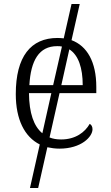

<svg xmlns="http://www.w3.org/2000/svg" viewBox="-20 -734 554 961"><path d="M130 207H171L217 3C236 7 256 10 277 10C388 10 443 -50 443 -87C443 -101 437 -110 429 -114C405 -72 358 -36 286 -36C264 -36 245 -39 228 -46L278 -268H462V-299C462 -424 416 -504 338 -533L379 -714H338L299 -542C289 -543 279 -544 268 -544C134 -544 59 -451 59 -263C59 -136 103 -49 179 -11ZM127 -308C134 -431 175 -503 266 -503C275 -503 283 -503 290 -501L246 -308ZM394 -308H287L327 -487C373 -458 394 -393 394 -308ZM125 -268H237L192 -67C149 -102 126 -168 125 -268Z"/></svg>

Font: Noto Serif Light
Style: Regular
Weight: 300
Designer: Monotype Design Team
Foundry: Monotype Imaging Inc.
Version: Version 2.013